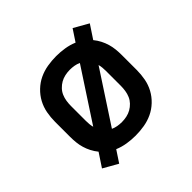

<svg xmlns="http://www.w3.org/2000/svg" viewBox="-157 -717 915 915"><g transform="rotate(-45 300.0 -260.0)"><path d="M150 47 76 5 121 -63Q108 -79 99 -96.5Q90 -114 84.5 -132.5Q79 -151 77 -170.5Q75 -190 75 -210V-310Q75 -340 80.5 -369.5Q86 -399 100 -425Q114 -451 136 -472Q158 -493 184.5 -505.5Q211 -518 240.5 -523Q270 -528 300 -528Q328 -528 356.5 -523.5Q385 -519 411 -508L450 -567L524 -525L479 -457Q492 -441 501 -423.5Q510 -406 515.5 -387.5Q521 -369 523 -349.5Q525 -330 525 -310V-210Q525 -180 519.5 -150.5Q514 -121 500 -95Q486 -69 464 -48Q442 -27 415.5 -14.5Q389 -2 359.5 3Q330 8 300 8Q272 8 243.5 3.5Q215 -1 189 -12ZM187 -165 357 -425Q344 -431 329.5 -433.5Q315 -436 300 -436Q284 -436 267.5 -432.5Q251 -429 237 -421Q223 -413 211.5 -401Q200 -389 193.5 -374Q187 -359 184.5 -342.5Q182 -326 182 -310V-210Q182 -199 183 -187.5Q184 -176 187 -165ZM300 -84Q316 -84 332.5 -87.5Q349 -91 363 -99Q377 -107 388.5 -119Q400 -131 406.5 -146Q413 -161 415.5 -177.5Q418 -194 418 -210V-310Q418 -321 417 -332.5Q416 -344 413 -355L243 -95Q256 -89 270.5 -86.5Q285 -84 300 -84Z"/></g></svg>

Font: Iosevka Semibold Extended
Style: Regular
Weight: 600
Width: 7
Monospace: yes
Designer: Belleve Invis
Foundry: Belleve Invis
Version: Version 32.5.0; ttfautohint (v1.8.4)